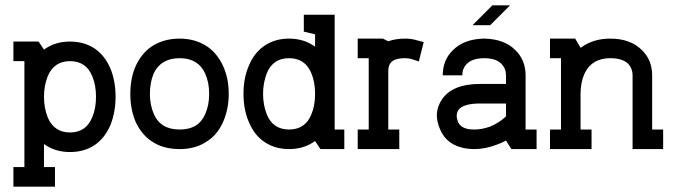

<svg xmlns="http://www.w3.org/2000/svg" viewBox="-20 -556 2513 716"><path d="M185 140V67H144V-19Q185 11 241 11Q294 11 333 -15Q371 -41 392 -90Q411 -138 411 -195.5Q411 -253 392 -300Q371 -349 333 -375Q294 -401 241 -401Q185 -401 144 -371L124 -401H30V-328H71V67H30V140ZM158 -118Q144 -154 144 -195Q144 -236 158 -272Q182 -328 241 -328Q301 -328 324 -272Q338 -239 338 -195Q338 -151 324 -119Q301 -62 241 -62Q182 -62 158 -118Z M650 0Q712 0 755 -31Q790 -54 811 -99Q833 -148 833 -206Q833 -265 811 -312Q790 -356 755 -381Q710 -412 650 -412Q588 -412 543 -381Q508 -356 487 -312Q466 -266 466 -206Q466 -146 487 -99Q509 -54 543 -31Q586 0 650 0ZM554 -130Q539 -164 539 -206Q539 -248 553 -282Q580 -339 650 -339Q719 -339 745 -282Q760 -249 760 -206Q760 -163 745 -130Q732 -101 709 -87Q685 -73 650 -73Q579 -73 554 -130Z M1264 0V-73H1228V-501H1113V-438L1155 -428V-382Q1152 -384 1149 -386Q1110 -412 1058 -412Q1006 -412 967 -386Q928 -360 908 -311Q888 -265 888 -206Q888 -147 908 -101Q928 -52 967 -26Q1006 0 1058 0Q1110 0 1149 -26Q1152 -28 1155 -30L1175 0ZM975 -129Q961 -165 961 -206Q961 -247 975 -283Q998 -339 1058 -339Q1118 -339 1141 -283Q1155 -250 1155 -206Q1155 -162 1141 -129Q1118 -73 1058 -73Q998 -73 975 -129Z M1469 0V-73H1428V-291Q1428 -309 1435 -319Q1447 -339 1491 -339Q1503 -339 1514 -336L1542 -327L1560 -399L1534 -406Q1514 -412 1491 -412Q1455 -412 1428 -402L1408 -412H1314V-339H1355V-73H1314V0Z M1808 -462 1882 -536H1816L1742 -462ZM1981 -73V0H1887L1867 -32Q1851 -23 1834 -17Q1790 0 1748 0Q1738 0 1720 -2Q1646 -13 1621 -74Q1594 -135 1628 -185Q1667 -243 1770 -243H1867V-275Q1867 -300 1850 -318Q1829 -339 1786 -339Q1742 -339 1721 -318Q1704 -301 1704 -275H1631Q1631 -332 1669 -369Q1710 -410 1783 -412H1788Q1861 -410 1902 -369Q1940 -332 1940 -275V-73ZM1867 -170H1770Q1706 -170 1689 -145Q1678 -128 1688 -101Q1698 -79 1730 -74Q1739 -73 1749 -73Q1777 -73 1808 -84Q1843 -99 1867 -122Z M2453 0V-73H2412V-275Q2412 -332 2374 -369Q2331 -412 2256 -412Q2194 -412 2150 -381Q2148 -379 2145 -378L2125 -412H2031V-339H2072V-73H2031V0H2186V-73H2145V-206Q2145 -249 2160 -282Q2187 -339 2256 -339Q2301 -339 2323 -318Q2339 -300 2339 -275V0Z"/></svg>

Font: Venice Serif Bold
Style: Regular
Weight: 700
Designer: Bruno Pierini
Foundry: Unio | Creative Solutions
Version: Version 1.000;PS 001.000;hotconv 1.0.70;makeotf.lib2.5.58329